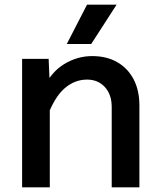

<svg xmlns="http://www.w3.org/2000/svg" viewBox="-20 -805 690 825"><path d="M460 0V-345Q460 -399 430.5 -431Q401 -463 354 -463Q300 -463 256.5 -424.5Q213 -386 182 -301L164 -420Q197 -493 254 -528.5Q311 -564 376 -564Q439 -564 484.5 -537.5Q530 -511 554.5 -463.5Q579 -416 579 -352V0ZM75 0V-552H189L194 -436V0ZM267 -616 354 -785H481L372 -616Z"/></svg>

Font: Azeret Mono Medium
Style: Regular
Weight: 500
Designer: Martin Vácha
Foundry: Displaay
Version: Version 1.002